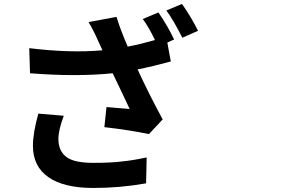

<svg xmlns="http://www.w3.org/2000/svg" viewBox="-20 -892 1540 971"><path d="M173.8 -317.4 302.7 -306.6Q275.4 -235.4 275.4 -188.5Q275.4 -129.9 314.5 -99.1Q353.5 -68.4 452.1 -68.4Q474.6 -68.4 494.6 -68.8Q514.6 -69.3 534.2 -70.3Q553.7 -71.3 566.9 -72.3Q580.1 -73.2 598.1 -75.7Q616.2 -78.1 624 -78.6Q631.8 -79.1 650.9 -82.5Q669.9 -85.9 673.8 -86.4Q677.7 -86.9 698.7 -91.3Q719.7 -95.7 721.7 -95.7L718.8 35.2Q587.9 58.6 452.1 58.6Q302.7 58.6 224.6 3.9Q146.5 -50.8 146.5 -154.3Q146.5 -218.8 173.8 -317.4ZM702.1 -795.9 781.2 -829.1Q828.1 -760.7 860.4 -692.4L826.2 -676.8L843.8 -581.1Q751 -555.7 675.8 -541Q736.3 -410.2 802.7 -288.1L733.4 -213.9Q634.8 -234.4 507.8 -249L518.6 -350.6Q623 -341.8 635.7 -340.8Q628.9 -356.4 597.7 -421.4Q566.4 -486.3 549.8 -521.5Q367.2 -502.9 131.8 -521.5L127.9 -648.4Q335.9 -623 498 -637.7L476.6 -684.6Q449.2 -746.1 427.7 -780.3L569.3 -806.6Q588.9 -741.2 626 -656.2Q688.5 -668 763.7 -689.5Q731.4 -756.8 702.1 -795.9ZM821.3 -838.9 900.4 -872.1Q948.2 -803.7 981.4 -736.3L902.3 -701.2Q855.5 -793 821.3 -838.9Z"/></svg>

Font: Bpmf Zihi Sans Bold
Style: Bold
Weight: 700
Foundry: But Ko
Version: Version 1.320